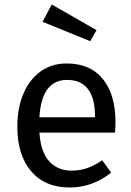

<svg xmlns="http://www.w3.org/2000/svg" viewBox="-20 -821 584 853"><path d="M491 -232H155Q161 -145 199 -104Q237 -63 297 -63Q335 -63 367 -74Q399 -85 434 -109L474 -54Q390 12 290 12Q180 12 118.5 -60Q57 -132 57 -258Q57 -340 83.5 -403.5Q110 -467 159.5 -503Q209 -539 276 -539Q381 -539 437 -470Q493 -401 493 -279Q493 -256 491 -232ZM402 -306Q402 -384 371 -425Q340 -466 278 -466Q165 -466 155 -300H402ZM409 -687 381 -638 169 -724 210 -801Z"/></svg>

Font: FiraGO
Style: Regular
Weight: 400
Designer: bBox Type
Foundry: bBox Type GmbH
Version: Version 1.001;April 20, 2020;FontCreator 12.0.0.2555 64-bit